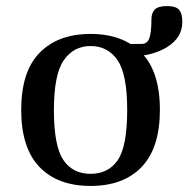

<svg xmlns="http://www.w3.org/2000/svg" viewBox="-20 -614 622 634"><path d="M50 -251Q50 -378 111 -440Q172 -502 279 -502Q386 -502 447 -440Q508 -378 508 -251Q508 -126 448 -63Q388 0 279 0Q170 0 110 -63Q50 -126 50 -251ZM400 -251Q400 -369 368 -415.5Q336 -462 279 -462Q223 -462 190.5 -415Q158 -368 158 -251Q158 -132 189 -86Q220 -40 279 -40Q338 -40 369 -85.5Q400 -131 400 -251ZM532 -594Q560 -594 571 -582Q582 -570 582 -542Q582 -490 532.5 -459Q483 -428 410 -428V-469H448Q466 -469 473 -487.5Q480 -506 480 -549Q480 -572 491.5 -583Q503 -594 532 -594Z"/></svg>

Font: Marmelad for Arash.Academy
Style: Regular
Weight: 400
Designer: Manvel Shmavonyan
Foundry: Cyreal
Version: Version 1.110;Glyphs 3.2 (3202)